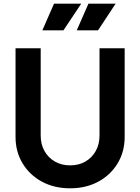

<svg xmlns="http://www.w3.org/2000/svg" viewBox="-20 -1006 758 1038"><path d="M359 12Q445 12 511.5 -24Q578 -60 616 -123Q654 -186 654 -266V-745H518V-273Q518 -226 497.5 -189.5Q477 -153 441.5 -132.5Q406 -112 359 -112Q313 -112 277 -132.5Q241 -153 220.5 -189.5Q200 -226 200 -273V-745H64V-266Q64 -186 102 -123Q140 -60 206.5 -24Q273 12 359 12ZM209 -842H323L419 -986H272ZM395 -842H510L605 -986H458Z"/></svg>

Font: Plus Jakarta Sans
Style: Bold
Weight: 700
Designer: Gumpita Rahayu
Foundry: Tokotype
Version: Version 2.004; ttfautohint (v1.8.3)